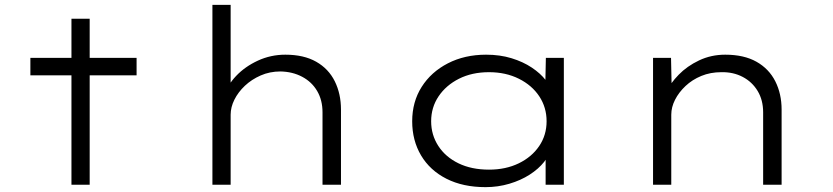

<svg xmlns="http://www.w3.org/2000/svg" viewBox="-20 -760 3428 790"><path d="M274 0V-683H349V0ZM105 -450V-522H542V-450Z M854 0V-740H929V-376L902 -365Q915 -409 951.5 -447.5Q988 -486 1041 -510.5Q1094 -535 1154 -535Q1230 -535 1281 -506Q1332 -477 1357.5 -425.5Q1383 -374 1383 -309V0H1307V-298Q1307 -348 1285 -385.5Q1263 -423 1223.5 -444Q1184 -465 1134 -466Q1090 -466 1052.5 -449.5Q1015 -433 987.5 -407Q960 -381 944.5 -350Q929 -319 929 -288V0H892Q875 0 865.5 0Q856 0 854 0Z M1978 10Q1885 10 1817 -24.5Q1749 -59 1712.5 -120.5Q1676 -182 1676 -261Q1676 -341 1715 -402.5Q1754 -464 1823 -499.5Q1892 -535 1980 -535Q2037 -535 2084.5 -520.5Q2132 -506 2168 -482Q2204 -458 2225.5 -430Q2247 -402 2250 -374L2223 -378L2226 -522H2300V0H2225V-144L2245 -153Q2242 -123 2219 -94Q2196 -65 2159.5 -41.5Q2123 -18 2076 -4Q2029 10 1978 10ZM1992 -62Q2061 -62 2114.5 -88Q2168 -114 2198.5 -159Q2229 -204 2229 -261Q2229 -318 2199 -363.5Q2169 -409 2115 -436Q2061 -463 1992 -463Q1922 -463 1868.5 -436Q1815 -409 1784.5 -363.5Q1754 -318 1754 -261Q1754 -205 1783.5 -159.5Q1813 -114 1866.5 -88Q1920 -62 1992 -62Z M2667 0V-522H2741L2744 -381L2720 -380Q2738 -417 2772.5 -452.5Q2807 -488 2856.5 -511.5Q2906 -535 2964 -535Q3041 -535 3092.5 -506Q3144 -477 3170 -425.5Q3196 -374 3196 -309V0H3120V-298Q3120 -348 3097.5 -385.5Q3075 -423 3036 -443.5Q2997 -464 2948 -463Q2903 -463 2865.5 -447.5Q2828 -432 2800.5 -406Q2773 -380 2757.5 -349.5Q2742 -319 2742 -288V0H2705Q2692 0 2682.5 0Q2673 0 2667 0Z"/></svg>

Font: Lexend Tera Light
Style: Regular
Weight: 300
Designer: Bonnie Shaver-Troup, Thomas Jockin
Foundry: Lexend
Version: Version 1.007